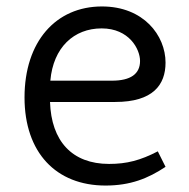

<svg xmlns="http://www.w3.org/2000/svg" viewBox="-20 -565 585 595"><path d="M307 10C384 10 439 -12 493 -48L469 -96C415 -68 373 -57 318 -57C203 -57 139 -128 135 -249H337C454 -249 493 -302 493 -371C493 -455 425 -545 296 -545C153 -545 56 -436 56 -263C56 -92 154 10 307 10ZM136 -315C145 -418 209 -477 295 -477C380 -477 414 -413 414 -376C414 -336 385 -315 327 -315Z"/></svg>

Font: Frost Regular
Style: Regular
Weight: 400
Designer: Lee Frost
Foundry: Lee Frost for Ice Communication Norge AS
Version: Version 2.011;hotconv 1.0.107;makeotfexe 2.5.65593